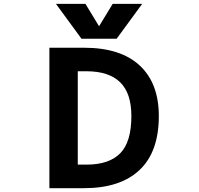

<svg xmlns="http://www.w3.org/2000/svg" viewBox="-20 -982 1040 1004"><path d="M667 -375Q667 -495.1 607.9 -552.2Q548.8 -609.4 431.6 -609.4H386.7V-121.1H431.6Q550.8 -121.1 608.9 -180.7Q667 -240.2 667 -375ZM810.5 -375Q810.5 -188.5 710 -93.3Q609.4 2 418.9 2H238.3V-732.4H418.9Q610.4 -732.4 710.4 -639.6Q810.5 -546.9 810.5 -375ZM498 -844.7 569.3 -961.9H723.6L589.8 -779.3H406.2L272.5 -961.9H426.8Z"/></svg>

Font: GenEi Gothic M Regular
Style: Bold
Weight: 700
Designer: o_tamon (Modified); [Source Han Sans]
Ryoko NISHIZUKA  (kana & ideographs); Paul D. Hunt (Latin, Greek & Cyrillic); Wenl
Version: Version 1.1a;Original Version 1.004